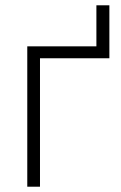

<svg xmlns="http://www.w3.org/2000/svg" viewBox="-20 -705 456 725"><path d="M83 0V-530H344V-685H393V-485H131V0Z"/></svg>

Font: Geist ExtLt
Style: Regular
Weight: 400
Designer: Basement.studio, Andrés Briganti, Mateo Zaragoza
Foundry: Basement.studio, Vercel, Andrés Briganti, Guido Ferreyra, Mateo Zaragoza
Version: Version 1.401